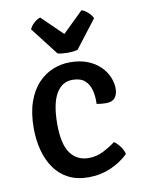

<svg xmlns="http://www.w3.org/2000/svg" viewBox="-84 -785 639 856"><g transform="rotate(-10 236.0 -356.5)"><path d="M339 -303Q340.5 -335.5 333.5 -364Q326.5 -392.5 307 -410Q287.5 -427.5 251 -427.5Q203.5 -427.5 177 -381.8Q150.5 -336 150.5 -244Q150.5 -154 180.2 -112.8Q210 -71.5 263.5 -71.5Q298 -71.5 328.8 -87Q359.5 -102.5 385.5 -122Q399 -113.5 412.2 -95.5Q425.5 -77.5 429 -60.5Q395 -27.5 348.5 -7.2Q302 13 248 13Q194.5 13 155.8 -7.5Q117 -28 92.5 -63.8Q68 -99.5 56 -146Q44 -192.5 44 -244Q44 -313 61.5 -363Q79 -413 109 -444.8Q139 -476.5 176.2 -491.5Q213.5 -506.5 253.5 -506.5Q299 -506.5 333 -493Q367 -479.5 389.5 -457.2Q412 -435 423.2 -408.5Q434.5 -382 434.5 -356Q434.5 -330 422 -314.5Q409.5 -299 382 -299Q359 -299 339 -303ZM206.5 -555 109 -681Q116 -697.5 130.8 -710Q145.5 -722.5 158 -726L251.5 -635L345 -726Q357.5 -722.5 372.2 -710Q387 -697.5 394 -681L297 -555Q287.5 -552.5 275.8 -551.2Q264 -550 251.5 -550Q239 -550 227.2 -551.2Q215.5 -552.5 206.5 -555Z"/></g></svg>

Font: Signika Light
Style: Regular
Weight: 400
Version: Version 2.003;gftools[0.9.32]